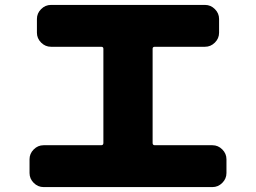

<svg xmlns="http://www.w3.org/2000/svg" viewBox="-20 -750 1040 780"><path d="M843 -160Q866 -160 883 -143Q900 -126 900 -103V-47Q900 -24 883 -7Q866 10 843 10H157Q134 10 117 -7Q100 -24 100 -47V-103Q100 -126 117 -143Q134 -160 157 -160H391Q400 -160 400 -169V-552Q400 -560 391 -560H187Q164 -560 147 -577Q130 -594 130 -617V-673Q130 -696 147 -713Q164 -730 187 -730H813Q836 -730 853 -713Q870 -696 870 -673V-617Q870 -594 853 -577Q836 -560 813 -560H609Q600 -560 600 -552V-169Q600 -160 609 -160Z"/></svg>

Font: Rounded Mplus 1c Black
Style: Regular
Weight: 900
Version: Version 1.059.20150529